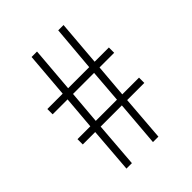

<svg xmlns="http://www.w3.org/2000/svg" viewBox="-208 -856 973 973"><g transform="rotate(-45 278.0 -370.0)"><path d="M337 -243H185L166 0H127L146 -243H57V-281H149L164 -459H57V-497H167L187 -740H226L206 -497H357L378 -740H416L396 -497H498V-459H393L378 -281H498V-243H375L356 0H317ZM188 -281H340L354 -459H203Z"/></g></svg>

Font: Encode Sans Wide
Style: Thin
Weight: 100
Designer: Pablo Impallari, Andres Torresi
Foundry: Pablo Impallari, Andres Torresi
Version: Version 1.000; ttfautohint (v1.00) -l 8 -r 50 -G 200 -x 14 -